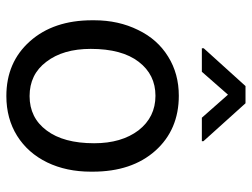

<svg xmlns="http://www.w3.org/2000/svg" viewBox="-115 -675 800 610"><g transform="rotate(90 285.0 -370.0)"><path d="M308.1 -750H253.4L133.3 -617.2V-611.3H208L280.8 -694.3L354 -611.3H428.7V-616.2ZM44.4 -262.7C44.4 -180.7 66.9 -114.7 111.3 -64.9C155.8 -15.1 213.4 9.8 285.2 9.8C332.5 9.8 375 -1.5 411.6 -24.4C448.2 -47.4 476.1 -79.1 496.1 -120.1C515.6 -160.6 525.4 -207 525.4 -258.3V-264.6C525.4 -347.2 503.4 -413.6 459 -463.4C414.6 -513.2 356 -538.1 284.2 -538.1C237.8 -538.1 196.3 -526.9 160.2 -504.4C123.5 -481.9 95.2 -450.2 75.2 -408.7C54.7 -367.2 44.4 -320.8 44.4 -269ZM135.3 -258.3C135.3 -324.2 148.9 -375 176.3 -410.6C203.6 -446.3 239.7 -463.9 284.2 -463.9C329.6 -463.9 366.2 -445.8 394 -410.2C421.4 -374 435.1 -327.1 435.1 -269C435.1 -204.1 421.4 -153.8 394.5 -118.2C367.7 -82 331.1 -64 285.2 -64C239.7 -64 203.1 -81.5 176.3 -117.2C148.9 -152.8 135.3 -199.7 135.3 -258.3Z"/></g></svg>

Font: Roboto
Style: Regular
Weight: 400
Designer: Google
Version: Version 2.137; 2017